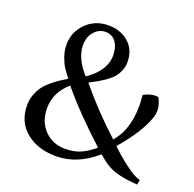

<svg xmlns="http://www.w3.org/2000/svg" viewBox="-123 -806 951 943"><g transform="rotate(20 353.0 -334.0)"><path d="M45.9 -175.8Q45.9 -204.1 55.4 -229.7Q64.9 -255.4 77.4 -273.2Q89.8 -291 112.1 -310.1Q134.3 -329.1 150.1 -339.8Q166 -350.6 191.9 -366.2Q171.9 -391.1 159.7 -409.9Q147.5 -428.7 136.7 -459Q126 -489.3 126 -521Q126 -586.9 172.6 -633.5Q219.2 -680.2 289.1 -680.2Q352.1 -680.2 394.5 -643.1Q437 -606 437 -542Q437 -518.6 428.7 -498Q420.4 -477.5 408.7 -462.9Q397 -448.2 375.5 -432.6Q354 -417 336.7 -407Q319.3 -397 291 -381.8Q384.8 -267.1 501 -161.1Q579.1 -251.5 562 -416Q600.6 -438 638.2 -433.1Q654.3 -402.3 656.2 -376.7Q658.2 -351.1 649.9 -330.1Q621.1 -245.6 526.9 -136.2Q564.9 -99.1 612.3 -63Q659.7 -26.9 691.9 -18.1L687 6.8L666 4.9Q613.8 0.5 573.5 -11.5Q533.2 -23.4 500 -50.8L472.2 -73.2Q375 12.2 264.2 12.2Q168.5 12.2 107.2 -37.8Q45.9 -87.9 45.9 -175.8ZM143.1 -195.8Q143.1 -125 185.8 -81.1Q228.5 -37.1 293.9 -37.1Q339.8 -37.1 374.5 -52.2Q409.2 -67.4 444.8 -98.1Q311.5 -218.8 211.9 -337.9Q143.1 -277.8 143.1 -195.8ZM203.1 -545.9Q203.1 -478.5 268.1 -405.8Q359.9 -469.2 359.9 -547.9Q359.9 -590.3 340.6 -617.7Q321.3 -645 285.2 -645Q252 -645 227.5 -617.2Q203.1 -589.4 203.1 -545.9Z"/></g></svg>

Font: Heuristica
Style: Regular
Weight: 400
Version: Version 1.0.2